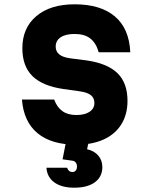

<svg xmlns="http://www.w3.org/2000/svg" viewBox="-20 -654 690 893"><path d="M232 -191Q245 -155 270.5 -137Q296 -119 335 -119Q374 -119 396.5 -134Q419 -149 419 -175Q419 -198 403 -211Q387 -224 353 -229L275 -240Q178 -254 131 -300Q84 -346 84 -430Q84 -524 149 -579Q214 -634 327 -634Q448 -634 514.5 -577.5Q581 -521 586 -411H439Q427 -454 400 -475Q373 -496 327 -496Q285 -496 262 -480.5Q239 -465 239 -437Q239 -415 255 -401.5Q271 -388 305 -383L383 -373Q480 -359 526.5 -313.5Q573 -268 573 -185Q573 -122 544.5 -76Q516 -30 462.5 -5.5Q409 19 335 19Q219 19 154.5 -34.5Q90 -88 82 -191ZM292 -20H398L385 40Q419 48 437.5 70Q456 92 456 123Q456 168 421.5 193.5Q387 219 325 219Q267 219 233 194.5Q199 170 196 126H292Q295 135 301 140.5Q307 146 317 146Q327 146 332.5 139Q338 132 338 121Q338 109 332 101.5Q326 94 314 93L271 87Z"/></svg>

Font: Martian Mono SemiCondensed
Style: Bold
Weight: 700
Width: 4
Designer: Roman Shamin
Foundry: Evil Martians
Version: Version 1.000